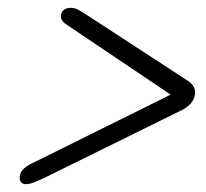

<svg xmlns="http://www.w3.org/2000/svg" viewBox="-20 -587 526 490"><path d="M136 -550.5Q140.5 -567 161 -567Q170 -567 178.2 -562.8Q186.5 -558.5 197.5 -551.5L459 -381Q483 -366 476.5 -341Q470.5 -317.5 438 -303L90 -131.5Q75.5 -125 65.2 -121Q55 -117 46 -117Q36 -117 32.2 -124.5Q28.5 -132 31.5 -142Q36 -158 61.5 -170L415.5 -345.5L151 -523.5Q132 -535.5 136 -550.5Z"/></svg>

Font: Fraunces 72pt S050
Style: Italic
Weight: 400
Italic angle: -16°
Version: Version 1.000; ttfautohint (v1.8.3)